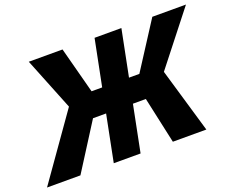

<svg xmlns="http://www.w3.org/2000/svg" viewBox="-147 -904 1332 1097"><g transform="rotate(-20 519.0 -355.5)"><path d="M670.4 -282.2H591.8L535.6 0H372.6L428.7 -282.2H349.1L169.9 0H-33.2L242.7 -391.6L114.7 -710.9H319.8L394 -429.7H458.5L514.6 -710.9H677.7L621.6 -429.7H684.6L865.7 -710.9H1070.3L820.3 -392.6L935.5 0H731.9Z"/></g></svg>

Font: Roboto-BlackItalic
Style: Italic
Weight: 900
Italic angle: -12°
Designer: Google
Version: Version 1.100141; 2013